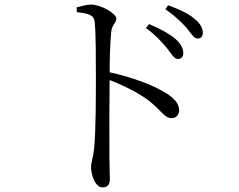

<svg xmlns="http://www.w3.org/2000/svg" viewBox="-20 -774 1040 837"><path d="M707 -565C728 -539 739 -517 755 -517C770 -517 779 -526 779 -542C779 -563 769 -583 744 -605C718 -627 680 -648 630 -669L616 -652C660 -620 686 -590 707 -565ZM792 -654C813 -629 825 -606 841 -606C855 -606 864 -614 864 -631C864 -652 853 -672 827 -693C802 -714 764 -733 713 -751L701 -734C745 -703 769 -679 792 -654ZM314 -742 315 -721C367 -715 390 -709 393 -677C398 -627 398 -518 398 -438C398 -362 398 -198 390 -124C386 -86 377 -68 377 -46C377 -12 395 43 427 43C449 43 459 31 459 5C459 -12 457 -42 457 -86C456 -192 457 -355 458 -425C525 -399 580 -370 624 -339C684 -293 696 -259 728 -259C750 -259 761 -276 761 -294C761 -324 735 -349 704 -368C649 -403 554 -438 458 -459C458 -514 460 -588 465 -636C469 -669 487 -673 487 -693C487 -716 419 -754 377 -754C358 -754 339 -748 314 -742Z"/></svg>

Font: Harano Aji Mincho KR
Style: Regular
Weight: 400
Foundry: Masamichi Hosoda
Version: HaranoAjiMinchoKR-Regular version 20230610;ttx 4.39.4